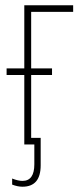

<svg xmlns="http://www.w3.org/2000/svg" viewBox="-20 -547 305 727"><path d="M26 152V129Q49 138 65 138Q110 138 110 75V0H72V-263H5V-288H72V-527H257V-502H98V-288H177V-263H98V-25H134V79Q134 160 65 160Q47 160 26 152Z"/></svg>

Font: Noto Sans Display Thin Cond
Style: Regular
Weight: 250
Width: 3
Designer: Monotype Design team
Foundry: Monotype Imaging Inc.
Version: Version 1.000